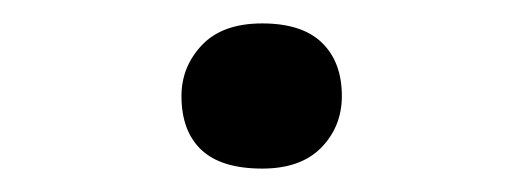

<svg xmlns="http://www.w3.org/2000/svg" viewBox="-20 -134 447 164"><path d="M204 10Q169 10 152 -6Q135 -22 135 -52Q135 -77 152.5 -95.5Q170 -114 204 -114Q238 -114 255 -97.5Q272 -81 272 -52Q272 -26 254.5 -8Q237 10 204 10Z"/></svg>

Font: Lexend Giga Light
Style: Regular
Weight: 300
Version: Version 1.007